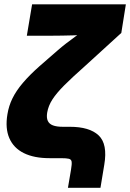

<svg xmlns="http://www.w3.org/2000/svg" viewBox="-20 -748 615 908"><path d="M301.3 140.1 315.9 54.2Q320.3 28.3 318.8 17.1Q317.4 5.9 305.9 2.9Q294.4 0 268.1 0H213.9Q141.1 0 92.8 -23.9Q44.4 -47.9 24.2 -94.5Q3.9 -141.1 15.1 -207.5Q21.5 -247.6 39.1 -283.2Q56.6 -318.8 87.9 -355.7Q119.1 -392.6 168 -436L254.4 -511.2Q270.5 -525.4 292.2 -542.2Q314 -559.1 338.9 -577.1Q363.8 -595.2 388.4 -612.5Q413.1 -629.9 434.6 -644L425.8 -585.9Q403.3 -584.5 377.9 -583Q352.5 -581.5 326.7 -580.8Q300.8 -580.1 274.9 -579.6Q249 -579.1 225.1 -579.1H106.9L131.8 -727.5H575.2L553.7 -592.3L381.8 -435.5Q321.8 -382.3 284.4 -345Q247.1 -307.6 227.8 -277.6Q208.5 -247.6 203.1 -215.3Q199.2 -190.9 206.1 -176.3Q212.9 -161.6 230.5 -155Q248 -148.4 276.9 -148.4H310.1Q403.3 -148.4 446.5 -107.7Q489.7 -66.9 473.1 31.2L455.1 140.1Z"/></svg>

Font: Inter 28pt Black
Style: Italic
Weight: 900
Italic angle: -9.3988°
Designer: Rasmus Andersson
Foundry: rsms
Version: Version 4.001;git-66647c0bb